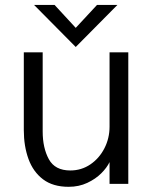

<svg xmlns="http://www.w3.org/2000/svg" viewBox="-20 -726 598 758"><path d="M251 11.5Q189 11.5 150 -18Q111 -47.5 92.5 -98.2Q74 -149 74 -212V-519.5H148.5V-207Q148.5 -142 172.8 -97.5Q197 -53 257.5 -53Q301.5 -53 336.8 -77Q372 -101 392.2 -140.5Q412.5 -180 412.5 -226V-519.5H486.5V0H412.5V-86Q402 -64 379.8 -41.8Q357.5 -19.5 324.5 -4Q291.5 11.5 251 11.5ZM279 -540.5 114.5 -706.5H195.5L279 -616L363 -706.5H443.5Z"/></svg>

Font: Acari Sans
Style: Regular
Weight: 400
Designer: Alfredo Marco Pradil and Stefan Peev (font) & Cristiano Sobral (main changes)
Foundry: Alfredo Marco Pradil and Stefan Peev (font) & Cristiano Sobral (main changes)
Version: Version 1.063; ttfautohint (v1.8.3)